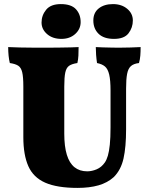

<svg xmlns="http://www.w3.org/2000/svg" viewBox="-20 -909 737 938"><path d="M596 -277Q596 -191 583.5 -135Q571 -79 536 -44Q505 -16 461 -3.5Q417 9 359 9Q259 9 201 -16.5Q143 -42 118.5 -97Q94 -152 94 -239V-486Q94 -533 88.5 -556Q83 -579 69 -588Q55 -597 28 -601Q24 -617 22 -637Q20 -657 20 -679Q40 -678 78 -677Q116 -676 156 -676Q176 -676 206 -676Q236 -676 268 -676.5Q300 -677 326 -677.5Q352 -678 364 -679Q364 -655 363 -636.5Q362 -618 358 -601Q331 -597 317.5 -587.5Q304 -578 299 -555Q294 -532 294 -486V-256Q294 -194 306.5 -153Q319 -112 344 -92Q369 -72 406 -72Q429 -72 452.5 -82Q476 -92 492 -115Q501 -128 507 -148.5Q513 -169 516.5 -202.5Q520 -236 520 -287V-467Q520 -517 513.5 -544.5Q507 -572 493 -584Q479 -596 454 -601Q451 -621 449.5 -641Q448 -661 448 -679Q462 -678 482.5 -677.5Q503 -677 524.5 -676.5Q546 -676 560 -676Q589 -676 618.5 -677Q648 -678 667 -679Q667 -657 665.5 -637.5Q664 -618 659 -601Q633 -598 619.5 -586Q606 -574 601 -548Q596 -522 596 -476ZM537 -719Q487 -719 461.5 -744Q436 -769 436 -809Q436 -847 462.5 -868Q489 -889 532 -889Q574 -889 601.5 -866Q629 -843 629 -809Q629 -774 608 -746.5Q587 -719 537 -719ZM280 -719Q237 -719 210 -742.5Q183 -766 183 -799Q183 -834 205.5 -861.5Q228 -889 277 -889Q328 -889 351 -864Q374 -839 374 -801Q374 -767 347.5 -743Q321 -719 280 -719Z"/></svg>

Font: Vollkorn Black
Style: Regular
Weight: 900
Designer: Friedrich Althausen
Foundry: Friedrich Althausen
Version: Version 5.000